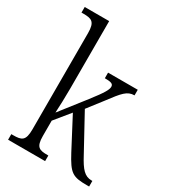

<svg xmlns="http://www.w3.org/2000/svg" viewBox="-185 -856 849 952"><g transform="rotate(30 239.5 -380.0)"><path d="M15 0H227V-32H222C176 -32 155 -38 155 -102V-190L226 -277L318 -102C367 -10 385 0 468 0H479V-32H474C435 -32 412 -58 379 -120L268 -323L333 -407C387 -479 407 -504 448 -504V-536H278V-504C313 -504 327 -500 327 -483C327 -467 315 -444 262 -376L151 -234C153 -258 155 -336 155 -374V-760H15V-728H26C73 -728 94 -721 94 -656V-105C94 -39 74 -32 25 -32H15Z"/></g></svg>

Font: Noto Serif Sinhala Condensed Light
Style: Regular
Weight: 300
Width: 3
Designer: Jelle Bosma - Monotype Design Team
Foundry: Monotype Imaging Inc.
Version: Version 2.007